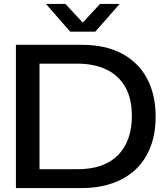

<svg xmlns="http://www.w3.org/2000/svg" viewBox="-20 -957 839 977"><path d="M61 0V-729H395Q517 -729 601 -684Q685 -639 728.5 -557Q772 -475 772 -364Q772 -278 746 -210Q720 -142 671 -95.5Q622 -49 552 -24.5Q482 0 395 0ZM181 -96H375Q444 -96 495.5 -114.5Q547 -133 581.5 -168.5Q616 -204 633.5 -254Q651 -304 651 -366Q651 -456 617 -515Q583 -574 521 -603.5Q459 -633 375 -633H181ZM337 -796 214 -937H313L401 -842L489 -937H589L465 -796Z"/></svg>

Font: Mona Sans Expanded Medium
Style: Regular
Weight: 500
Width: 7
Designer: Deni Anggara
Foundry: GitHub
Version: Version 2.000